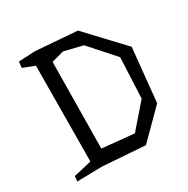

<svg xmlns="http://www.w3.org/2000/svg" viewBox="-162 -849 979 1000"><g transform="rotate(-30 328.0 -348.5)"><path d="M547 -456 415 -604 304 -631 230 -611 224 -93 415 -74 536 -213ZM626 -473 594 -152 434 8 180 -10 30 -7 33 -38 141 -63 145 -637 75 -664 79 -700 178 -705 426 -686Z"/></g></svg>

Font: Underdog
Style: Regular
Weight: 400
Designer: Sergey Steblina
Foundry: Sergey Steblina, Jovanny Lemonad
Version: Version 1.001; ttfautohint (v0.9)